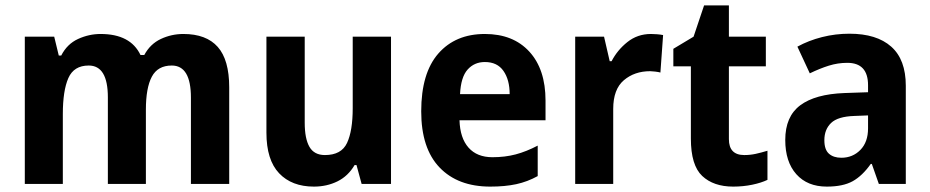

<svg xmlns="http://www.w3.org/2000/svg" viewBox="-20 -775 3448 712"><path d="M660 -649Q745 -649 787.5 -601Q830 -553 830 -451V-93H688V-413Q688 -532 617 -532Q565 -532 543 -490.5Q521 -449 521 -368V-93H380V-414Q380 -532 309 -532Q254 -532 233.5 -485.5Q213 -439 213 -352V-93H72V-639H181L198 -569H207Q229 -612 269.5 -630.5Q310 -649 353 -649Q464 -649 501 -571H515Q537 -612 576.5 -630.5Q616 -649 660 -649Z M1430 -639V-93H1321L1302 -163H1295Q1271 -122 1231.5 -102.5Q1192 -83 1144 -83Q1062 -83 1015 -132.5Q968 -182 968 -283V-639H1110V-320Q1110 -261 1127.5 -230.5Q1145 -200 1185 -200Q1246 -200 1267 -245Q1288 -290 1288 -374V-639Z M1778 -649Q1883 -649 1943 -583.5Q2003 -518 2003 -402V-329H1684Q1686 -263 1717.5 -227.5Q1749 -192 1806 -192Q1853 -192 1892.5 -202.5Q1932 -213 1974 -235V-122Q1936 -101 1894.5 -92Q1853 -83 1798 -83Q1678 -83 1610 -154Q1542 -225 1542 -362Q1542 -504 1605.5 -576.5Q1669 -649 1778 -649ZM1778 -545Q1739 -545 1714 -517Q1689 -489 1686 -426H1870Q1870 -479 1847 -512Q1824 -545 1778 -545Z M2394 -649Q2404 -649 2416.5 -648Q2429 -647 2439 -645L2429 -506Q2422 -508 2410 -509.5Q2398 -511 2391 -511Q2333 -511 2293.5 -477.5Q2254 -444 2254 -371V-93H2113V-639H2220L2241 -548H2248Q2269 -589 2306.5 -619Q2344 -649 2394 -649Z M2740 -200Q2762 -200 2782.5 -204.5Q2803 -209 2826 -216V-108Q2803 -97 2769.5 -90Q2736 -83 2699 -83Q2626 -83 2584 -122.5Q2542 -162 2542 -261V-529H2477V-594L2552 -639L2591 -755H2683V-639H2820V-529H2683V-259Q2683 -200 2740 -200Z M3130 -650Q3231 -650 3285 -602Q3339 -554 3339 -457V-93H3239L3213 -167H3209Q3178 -123 3142 -103Q3106 -83 3046 -83Q2974 -83 2933 -129Q2892 -175 2892 -256Q2892 -343 2947.5 -384.5Q3003 -426 3112 -430L3199 -433V-459Q3199 -542 3122 -542Q3087 -542 3053.5 -531.5Q3020 -521 2983 -503L2937 -602Q2979 -625 3028.5 -637.5Q3078 -650 3130 -650ZM3148 -345Q3087 -343 3062 -319Q3037 -295 3037 -255Q3037 -220 3054 -205Q3071 -190 3100 -190Q3142 -190 3170.5 -219Q3199 -248 3199 -299V-347Z"/></svg>

Font: Noto Sans Telugu UI SemiCondensed
Style: Bold
Weight: 700
Width: 4
Designer: Jelle Bosma - Monotype Design Team
Foundry: Monotype Imaging Inc.
Version: Version 2.005; ttfautohint (v1.8.4.7-5d5b)